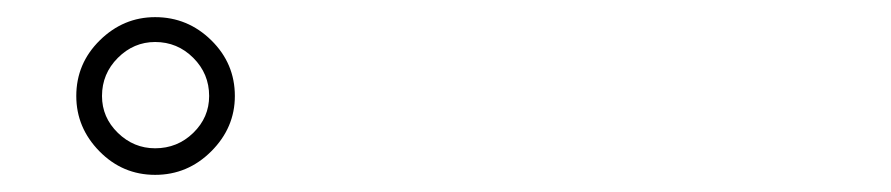

<svg xmlns="http://www.w3.org/2000/svg" viewBox="-20 -843 1040 224"><path d="M224 -731Q224 -757 205.5 -775.5Q187 -794 161 -794Q136 -794 117.5 -775.5Q99 -757 99 -731Q99 -706 117.5 -688Q136 -670 161 -670Q187 -670 205.5 -688Q224 -706 224 -731ZM254 -731Q254 -694 226.5 -666.5Q199 -639 161 -639Q123 -639 96 -666.5Q69 -694 69 -731Q69 -769 96.5 -796Q124 -823 161 -823Q199 -823 226.5 -796Q254 -769 254 -731Z"/></svg>

Font: Kaisei Tokumin
Style: Regular
Weight: 400
Designer: Font-Kai, 金井和夫
Foundry: KAZUO KANAI
Version: Version 5.003